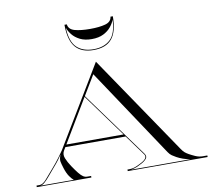

<svg xmlns="http://www.w3.org/2000/svg" viewBox="-99 -1095 1359 1212"><g transform="rotate(-10 580.0 -489.5)"><path d="M405 -979Q409 -946 447.5 -935.5Q486 -925 545 -925Q604.5 -925 643 -935.5Q681.5 -946 685 -979H700Q700 -881 662 -835.5Q624 -790 545 -790Q466.5 -790 428.2 -835.5Q390 -881 390 -979ZM395 -959Q399 -868.5 438.2 -831.8Q477.5 -795 545 -795Q612.5 -795 652 -831.8Q691.5 -868.5 695 -959Q687.5 -937 669.2 -914Q651 -891 620.2 -875.5Q589.5 -860 545 -860Q500.5 -860 469.8 -875.5Q439 -891 420.8 -914Q402.5 -937 395 -959ZM40 -10H60Q81 -10 104.8 -38Q128.5 -66 156.5 -98Q184.5 -130 206.5 -159.8Q228.5 -189.5 236.5 -202L545 -715L976 -80Q987 -63.5 996.5 -55.5Q1006 -47.5 1020 -39.5Q1036 -30.5 1059 -20.2Q1082 -10 1106 -10H1135V0H623V-10H635Q659 -10 682 -20.2Q705 -30.5 721 -39.5Q760.5 -62.5 743.5 -86.5L648 -217.5H261.5L250 -198.5Q236 -175.5 247 -148.5Q258 -121.5 276.5 -94Q297 -63.5 312.2 -44.5Q327.5 -25.5 340.5 -17Q344.5 -14.5 350.8 -12.2Q357 -10 368 -10H390V0H40ZM515 -640 438.5 -513 746 -90.5Q759 -72.5 750 -59.2Q741 -46 720.5 -34Q704.5 -25 686.8 -17Q669 -9 645 -5H1026Q1002 -9 979 -17.2Q956 -25.5 940 -34.5Q926 -42.5 914 -50.5Q902 -58.5 891 -75ZM270.5 -232.5H637.5L436 -509ZM223 -176Q215 -164.5 202.8 -147.2Q190.5 -130 162.5 -98Q144 -76.5 126.2 -55Q108.5 -33.5 92.5 -19.2Q76.5 -5 62.5 -5H278Q267 -13 252.5 -33.8Q238 -54.5 227 -89.5Q218 -118 215.2 -133.8Q212.5 -149.5 223 -176Z"/></g></svg>

Font: Engraving Unshaded CC
Style: Bold
Weight: 700
Designer: indestructible type*
Foundry: Cowboy Collective
Version: Version 1.000